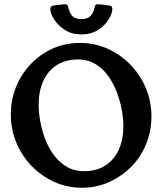

<svg xmlns="http://www.w3.org/2000/svg" viewBox="-20 -873 763 904"><path d="M356 -671Q426 -671 487 -643.5Q548 -616 594.5 -568Q641 -520 667 -457.5Q693 -395 693 -325Q693 -255 667.5 -193.5Q642 -132 596.5 -86.5Q551 -41 492 -15Q433 11 366 11Q296 11 235.5 -16.5Q175 -44 129 -91.5Q83 -139 57 -201.5Q31 -264 31 -334Q31 -403 55.5 -463.5Q80 -524 124.5 -571Q169 -618 228 -644.5Q287 -671 356 -671ZM347 -593Q289 -593 247.5 -566.5Q206 -540 184 -492Q162 -444 162 -380Q162 -342 170 -299Q178 -256 194 -215Q210 -174 235.5 -140.5Q261 -107 295.5 -87Q330 -67 375 -67Q435 -67 476.5 -94Q518 -121 539.5 -169Q561 -217 561 -279Q561 -313 553.5 -355Q546 -397 530 -439Q514 -481 489 -516Q464 -551 428.5 -572Q393 -593 347 -593ZM363 -711Q318 -711 285.5 -732Q253 -753 235 -781.5Q217 -810 217 -832Q217 -840 221.5 -843Q226 -846 232 -847Q246 -849 263 -851Q280 -853 287 -853Q293 -853 296.5 -850Q300 -847 301 -840Q307 -812 321 -797.5Q335 -783 363 -783Q392 -783 406 -797.5Q420 -812 426 -840Q427 -847 430.5 -850Q434 -853 440 -853Q447 -853 464 -851Q481 -849 494 -847Q509 -845 509 -832Q509 -810 491.5 -781.5Q474 -753 441.5 -732Q409 -711 363 -711Z"/></svg>

Font: Young Serif Light
Style: Regular
Weight: 300
Designer: Bastien Sozeau
Foundry: NBR — Bastien Sozeau
Version: Version 5.001